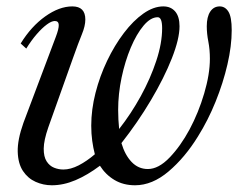

<svg xmlns="http://www.w3.org/2000/svg" viewBox="-20 -554 742 585"><path d="M138 10.5Q112 10.5 88.5 0Q65 -10.5 50 -33Q35 -55.5 34 -91.8Q33 -128 51.5 -180L127 -165.5Q113.5 -126.5 113.2 -101.5Q113 -76.5 122 -62.5Q131 -48.5 144.8 -43Q158.5 -37.5 173 -37.5Q195 -37.5 219.8 -50.2Q244.5 -63 269 -84Q264 -103 261 -124.8Q258 -146.5 258 -171Q258 -220 271 -271Q284 -322 306.5 -369Q329 -416 357.5 -453.5Q386 -491 417 -512.8Q448 -534.5 477.5 -534.5Q500.5 -534.5 513.8 -519Q527 -503.5 527 -474Q527 -435.5 503.5 -376Q480 -316.5 440 -249Q400 -181.5 350 -118Q360.5 -82 381 -60.5Q401.5 -39 430.5 -39Q463 -39 496.5 -73.8Q530 -108.5 557.5 -159.5Q585 -211 602.2 -269.5Q619.5 -328 619.5 -375Q619.5 -403 614.8 -427.2Q610 -451.5 610 -474Q610 -502.5 620.5 -518.5Q631 -534.5 649.5 -534.5Q666 -534.5 676 -518.5Q686 -502.5 686 -462Q686 -414 673 -357.8Q660 -301.5 637 -244.5Q614 -187.5 583 -138Q543.5 -74 493.8 -31.8Q444 10.5 391.5 10.5Q356 10.5 329 -5.5Q302 -21.5 284.5 -49Q246.5 -20.5 210 -5Q173.5 10.5 138 10.5ZM343 -161Q379.5 -207.5 409 -261.2Q438.5 -315 456.2 -368.8Q474 -422.5 474 -468Q474 -501.5 460.5 -501.5Q439 -501.5 417.5 -476Q396 -450.5 378.5 -409Q361 -367.5 350.5 -317.8Q340 -268 340 -219Q340 -203.5 340.8 -189.2Q341.5 -175 343 -161ZM51.5 -180 150 -441.5Q159.5 -466.5 159 -478.2Q158.5 -490 147 -490Q137 -490 122.5 -479.2Q108 -468.5 91.8 -449.8Q75.5 -431 60 -406L43 -421.5Q75 -473.5 117.8 -504Q160.5 -534.5 200.5 -534.5Q240 -534.5 240 -494.5Q240 -475 229.5 -449.5Q219 -424 202.5 -377.5L127 -165.5Z"/></svg>

Font: Libre Caslon Condensed
Style: Italic
Weight: 400
Italic angle: -22.583°
Designer: Pablo Impallari, Rodrigo Fuenzalida, Katja Schimmel, Ertekin Erdin
Foundry: Pablo Impallari, Rodrigo Fuenzalida
Version: Version 2.000;gftools[0.9.33]